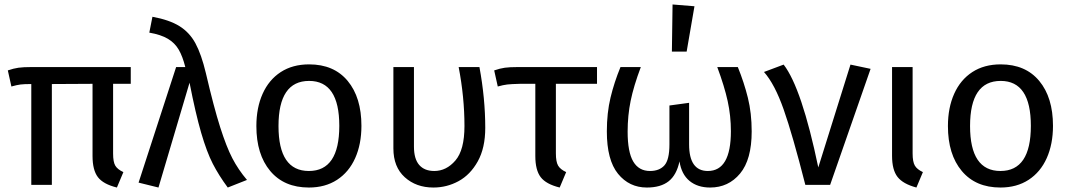

<svg xmlns="http://www.w3.org/2000/svg" viewBox="-20 -827 4788 859"><path d="M486 -452V-140Q486 -102 496 -85.5Q506 -69 532 -57L503 12Q442 -3 418 -34.5Q394 -66 394 -129V-452L212 -451V0H120V-451Q88 -451 72 -449Q56 -447 31 -440L15 -512Q41 -521 62.5 -524Q84 -527 122 -527H565V-452Z M901 -500Q937 -346 965 -258Q993 -170 1019.5 -119Q1046 -68 1085 -22L999 12Q959 -42 932 -94.5Q905 -147 880 -233Q855 -319 828 -457L689 12L600 -10L768 -527H809Q797 -575 779.5 -605Q762 -635 731 -653.5Q700 -672 648 -681L662 -752Q738 -738 783 -710Q828 -682 854.5 -633Q881 -584 901 -500Z M1597 -264Q1597 -182 1569 -119.5Q1541 -57 1488 -22.5Q1435 12 1362 12Q1251 12 1189 -62Q1127 -136 1127 -263Q1127 -345 1155 -407.5Q1183 -470 1236 -504.5Q1289 -539 1363 -539Q1474 -539 1535.5 -465Q1597 -391 1597 -264ZM1226 -263Q1226 -62 1362 -62Q1498 -62 1498 -264Q1498 -465 1363 -465Q1226 -465 1226 -263Z M2151 -255Q2151 -165 2117.5 -105Q2084 -45 2031.5 -16.5Q1979 12 1919 12Q1842 12 1791 -34Q1740 -80 1740 -163V-527H1832V-171Q1832 -116 1855.5 -89Q1879 -62 1923 -62Q1977 -62 2017.5 -109Q2058 -156 2058 -263Q2058 -392 2032 -527H2125Q2151 -386 2151 -255Z M2467 -452V-141Q2467 -103 2477 -86Q2487 -69 2513 -57L2484 12Q2423 -3 2399 -34.5Q2375 -66 2375 -129V-452H2306Q2267 -451 2249.5 -449Q2232 -447 2207 -440L2191 -512Q2217 -521 2238.5 -524Q2260 -527 2298 -527H2651V-452Z M3343 -239Q3343 -113 3291 -50.5Q3239 12 3157 12Q3101 12 3065 -17.5Q3029 -47 3020 -105Q3007 -44 2971.5 -16Q2936 12 2874 12Q2795 12 2745 -49.5Q2695 -111 2695 -239Q2695 -322 2711.5 -390.5Q2728 -459 2756 -527H2847Q2815 -442 2801.5 -376Q2788 -310 2788 -238Q2788 -147 2813 -104.5Q2838 -62 2888 -62Q2930 -62 2952.5 -87Q2975 -112 2975 -181V-355L3063 -367V-181Q3063 -62 3147 -62Q3250 -62 3250 -240Q3250 -309 3235.5 -375Q3221 -441 3189 -527H3281Q3309 -458 3326 -389.5Q3343 -321 3343 -239ZM3087 -799 3052 -596H2986L2989 -807Z M3641 -78 3785 -538 3875 -519 3694 0H3583Q3526 -224 3486 -337.5Q3446 -451 3398 -505L3486 -538Q3567 -433 3641 -78Z M4063 -141Q4063 -103 4073 -86Q4083 -69 4109 -57L4080 12Q4020 -4 3995.5 -35.5Q3971 -67 3971 -130V-527H4063Z M4691 -264Q4691 -182 4663 -119.5Q4635 -57 4582 -22.5Q4529 12 4456 12Q4345 12 4283 -62Q4221 -136 4221 -263Q4221 -345 4249 -407.5Q4277 -470 4330 -504.5Q4383 -539 4457 -539Q4568 -539 4629.5 -465Q4691 -391 4691 -264ZM4320 -263Q4320 -62 4456 -62Q4592 -62 4592 -264Q4592 -465 4457 -465Q4320 -465 4320 -263Z"/></svg>

Font: Fira Sans
Style: Regular
Weight: 400
Designer: bBox Type GmbH & Carrois Corporate GbR & Edenspiekermann AG
Foundry: bBox Type GmbH & Carrois Corporate GbR & Edenspiekermann AG
Version: Version 4.301